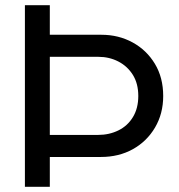

<svg xmlns="http://www.w3.org/2000/svg" viewBox="-20 -720 688 740"><path d="M76 0V-700H172V-586H371Q437 -586 491 -556.5Q545 -527 577 -474Q609 -421 609 -350Q609 -282 577.5 -228.5Q546 -175 492 -145Q438 -115 369 -115H172V0ZM172 -200H358Q401 -200 436.5 -217.5Q472 -235 492.5 -269Q513 -303 513 -350Q513 -398 492 -431.5Q471 -465 436 -483Q401 -501 359 -501H172Z"/></svg>

Font: MuseoModerno Thin
Style: Regular
Weight: 400
Version: Version 1.003